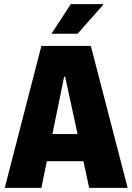

<svg xmlns="http://www.w3.org/2000/svg" viewBox="-20 -908 640 928"><path d="M3 0 180 -686H419L597 0H411L295 -537H290L180 0ZM137 -129V-260H456V-129ZM229 -745 322 -888H477L479 -885L355 -745Z"/></svg>

Font: Chivo Mono Medium ExtraBold
Style: Regular
Weight: 800
Monospace: yes
Version: Version 1.008